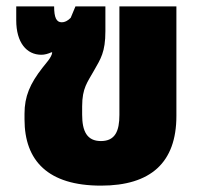

<svg xmlns="http://www.w3.org/2000/svg" viewBox="-20 -568 630 603"><path d="M297 15C453 15 534 -57 534 -204V-548H355V-207C355 -157 342 -125 297 -125C253 -125 238 -156 238 -208V-234C238 -292 255 -310 275 -346C296 -383 311 -404 311 -470V-548H217L202 -512C192 -502 183 -498 174 -498C157 -498 150 -513 150 -548H31V-504C31 -435 63 -396 110 -396C120 -396 131 -399 142 -404L144 -403C142 -387 123 -368 114 -356C74 -305 57 -265 57 -211V-193C57 -63 131 15 297 15Z"/></svg>

Font: Noto Sans Thai SemCond Blk
Style: Regular
Weight: 900
Width: 4
Designer: Monotype Design Team
Foundry: Monotype Imaging Inc.
Version: Version 2.002